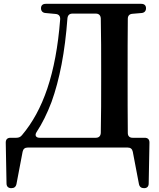

<svg xmlns="http://www.w3.org/2000/svg" viewBox="-20 -763 830 1002"><path d="M10 -19 14 194C14 211 24 219 39 219C54 219 63 212 66 197L98 29C101 14 110 7 125 7H646C661 7 670 14 673 29L705 197C708 212 717 219 732 219C747 219 756 211 756 194L760 -19C760 -36 751 -44 735 -44H672C656 -44 647 -53 647 -69C646 -160 646 -255 646 -356V-388C646 -483 646 -576 647 -665C647 -681 656 -690 671 -691L718 -695C733 -696 742 -705 742 -720C742 -735 733 -743 717 -743H219C203 -743 194 -735 194 -720C194 -705 203 -696 218 -695L272 -690C288 -688 295 -678 294 -662C272 -377 204 -187 95 -58C87 -48 78 -44 65 -44H35C19 -44 10 -36 10 -19ZM171 -74C200 -118 226 -170 249 -231C291 -348 319 -491 332 -668C334 -684 343 -692 358 -692H480C496 -692 505 -683 506 -667C508 -577 508 -483 508 -388V-356C508 -253 508 -159 506 -69C505 -53 496 -44 480 -44H187C167 -44 160 -57 171 -74Z"/></svg>

Font: 寒蝉锦书宋Pro Soft
Style: Regular
Weight: 700
Designer: 寒蝉锦书宋{Warren} 思源宋体{Ryoko NISHIZUKA 西塚涼子 (kana & ideographs); Frank Grießhammer (Latin, Greek & Cyrillic); Wenlong ZHANG 
Foundry: Adobe & ChillType
Version: Version 2.000;Glyphs 3.1.1 (3135)